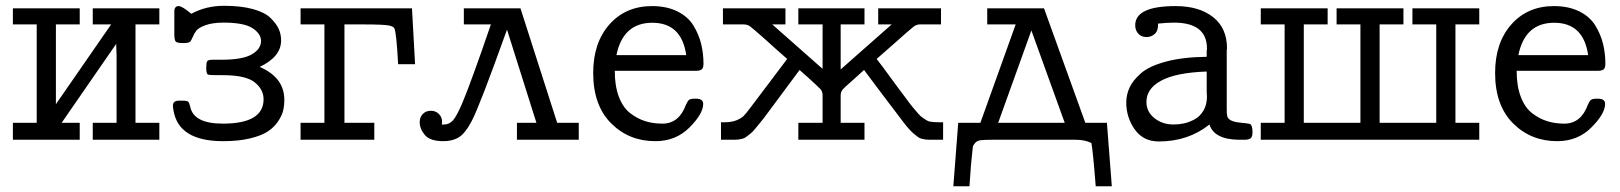

<svg xmlns="http://www.w3.org/2000/svg" viewBox="-20 -487 5643 669"><path d="M24.9 0V-59.1H107.9V-401.9H24.9V-458H257.8V-401.9H174.8V-124L367.2 -401.9H303.2V-458H535.2V-401.9H452.1V-59.1H535.2V0H303.2V-59.1H386.2V-293.9L384.8 -334L194.8 -59.1H257.8V0Z M582.5 -119.1Q582.5 -136.2 603.5 -136.2Q603.5 -136.2 618.7 -136.2Q631.8 -136.2 635.7 -132.6Q639.6 -128.9 642.6 -116.2Q653.8 -56.2 756.3 -56.2Q898.4 -56.2 898.4 -141.1Q898.4 -175.3 867.4 -200.2Q836.4 -225.1 756.3 -225.1H731.4Q708.5 -225.1 704.1 -227.5Q699.7 -230 698.7 -245.1V-252.9Q698.7 -269 702.1 -273.9Q705.6 -278.8 720.7 -278.8H750.5Q827.6 -278.8 859.4 -298.8Q889.2 -316.9 889.6 -344.2Q889.6 -369.1 860.1 -388.7Q830.6 -408.2 758.8 -408.2Q720.7 -408.2 696 -399.2Q671.4 -390.1 664.1 -380.1Q656.7 -370.1 651.1 -357.2Q645.5 -344.2 642.6 -341.8Q637.7 -336.9 617.7 -336.9Q596.7 -336.9 592 -342.5Q587.4 -348.1 587.4 -369.1V-446.8Q587.4 -465.8 602.5 -465.8Q614.7 -465.8 646.5 -439Q698.2 -466.8 759.8 -466.8Q819.8 -466.8 861.6 -455.3Q903.3 -443.8 923.3 -423.8Q943.4 -403.8 951.4 -385.5Q959.5 -367.2 959.5 -346.2Q959.5 -289.1 884.8 -253.9Q970.7 -216.8 970.7 -139.2Q970.7 -119.1 966.6 -101.6Q962.4 -84 948.5 -63.5Q934.6 -43 912.6 -28.6Q890.6 -14.2 850.6 -4.6Q810.5 4.9 757.3 4.9Q602.5 4.9 584.5 -102.1Q582.5 -112.3 582.5 -119.1Z M1027.3 0V-59.1H1110.4V-401.9H1027.3V-458H1415.5L1426.3 -263.2H1367.2Q1361.3 -377 1353.5 -389.2Q1349.6 -395 1336.4 -397.9Q1318.4 -401.9 1247.6 -401.9H1180.2V-59.1H1284.2V0Z M1442.4 -61Q1442.4 -79.1 1453.4 -90.1Q1464.4 -101.1 1481.4 -101.1Q1497.6 -101.1 1509 -90.1Q1520.5 -79.1 1520.5 -61Q1520.5 -60.1 1520 -57.6Q1519.5 -55.2 1519.5 -53.2H1527.3Q1545.4 -53.2 1558.3 -67.6Q1571.3 -82 1591.3 -128.9Q1623.5 -206.1 1690.4 -401.9H1596.2V-458H1793.5L1921.4 -59.1H1996.6V0H1781.2V-59.1H1849.1L1746.6 -383.8Q1652.3 -120.6 1624.5 -66.9Q1601.6 -22.9 1579.3 -9Q1557.1 4.9 1525.4 4.9Q1478.5 4.9 1460.4 -16.6Q1442.4 -38.1 1442.4 -61Z M2046.9 -232.9Q2046.9 -337.9 2103.5 -401.9Q2160.2 -465.8 2252 -465.8Q2302.7 -465.8 2339.8 -447.5Q2377 -429.2 2396 -398.2Q2415 -367.2 2423.1 -334Q2431.2 -300.8 2431.2 -265.1Q2431.2 -249 2424.1 -244.6Q2417 -240.2 2404.3 -240.2H2122.1Q2122.1 -187 2136.5 -149.4Q2150.9 -111.8 2176 -92.5Q2201.2 -73.2 2228.8 -64.7Q2256.3 -56.2 2288.1 -56.2Q2346.2 -56.2 2370.1 -122.1Q2376 -135.3 2381.1 -139.2Q2386.2 -143.1 2400.9 -143.1H2405.3Q2430.2 -143.1 2430.2 -125Q2430.2 -90.8 2382.6 -43Q2335 4.9 2263.2 4.9Q2171.4 4.9 2109.1 -57.6Q2046.9 -120.1 2046.9 -232.9ZM2127.9 -294.9H2371.1Q2355 -407.7 2252.9 -407.7Q2150.9 -407.7 2127.9 -294.9Z M2492.2 0V-61H2503.9Q2528.8 -61 2545.4 -67.6Q2562 -74.2 2570.6 -82.5Q2579.1 -90.8 2594.7 -111.8L2722.2 -280.8V-282.2Q2689 -311 2646 -350.1Q2602.1 -389.2 2593 -395.5Q2584 -401.9 2570.8 -401.9H2499V-458H2716.8V-401.9H2670.9L2846.2 -247.1V-401.9H2761.7V-458H2992.2V-401.9H2909.2V-245.1L3086.9 -401.9H3040V-458H3258.8V-401.9H3185.1Q3173.8 -401.9 3163.8 -394.5Q3153.8 -387.2 3089.8 -330.1Q3056.6 -301.3 3035.2 -282.2V-280.8Q3056.2 -253.9 3078.1 -223.4Q3100.1 -192.9 3113 -176Q3126 -159.2 3139.9 -140.1Q3153.8 -121.1 3161.9 -111.6Q3169.9 -102.1 3179 -91.6Q3188 -81.1 3194.6 -77.1Q3201.2 -73.2 3207.5 -68.6Q3213.9 -64 3221.4 -63Q3229 -62 3236.1 -61.5Q3243.2 -61 3253.9 -61H3266.1V0H3219.7Q3210.9 0 3203.9 -1Q3196.8 -2 3189.9 -3.9Q3183.1 -5.9 3176 -11.5Q3168.9 -17.1 3162.4 -22.5Q3155.8 -27.8 3145.3 -39.8Q3134.8 -51.8 3126.5 -63Q3118.2 -74.2 3102.5 -94.7Q3086.9 -115.2 3073 -133.5Q3059.1 -151.9 3035.4 -183.3Q3011.7 -214.8 2990.7 -243.2Q2976.6 -230 2956.1 -211.9Q2920.9 -181.2 2915 -173.6Q2909.2 -166 2909.2 -153.8V-152.8V-59.1H2992.2V0H2761.7V-59.1H2846.2V-154.8Q2846.2 -168 2839.1 -176Q2832 -184.1 2792 -220.2Q2775.9 -234.4 2766.1 -243.2Q2745.1 -215.3 2721.4 -183.1Q2697.8 -150.9 2684.3 -133.1Q2670.9 -115.2 2655.5 -94.2Q2640.1 -73.2 2631.1 -62.5Q2622.1 -51.8 2612.1 -39.3Q2602.1 -26.9 2595.5 -22Q2588.9 -17.1 2582 -11.5Q2575.2 -5.9 2568.1 -3.9Q2561 -2 2554 -1Q2546.9 0 2538.1 0Z M3301.8 162.1 3318.8 -59.1H3396L3519 -401.9H3419.9V-458H3617.7L3761.7 -59.1H3836.9L3854 162.1H3797.9Q3788.1 36.1 3782.7 11.2Q3759.8 0 3729 0H3436Q3410.2 0 3397.5 1.5Q3384.8 2.9 3377.7 11Q3370.6 19 3369.6 25.6Q3368.7 32.2 3366.7 54.2Q3364.7 70.3 3363.3 88.1Q3361.8 106 3360.4 127.9Q3358.9 149.9 3357.9 162.1ZM3458 -59.1H3689.9L3573.7 -380.9Z M3904.3 -129.9Q3904.3 -156.7 3915.8 -181.9Q3927.2 -207 3955.8 -231.9Q3984.4 -256.8 4043 -272.5Q4101.6 -288.1 4184.6 -289.1V-312L4185.5 -314Q4185.5 -315.9 4185.5 -317.9Q4185.5 -407.7 4071.3 -408.2Q4048.3 -408.2 4015.1 -404.8Q4016.1 -379.9 4003.7 -368.9Q3991.2 -357.9 3975.6 -357.9Q3956.5 -357.9 3946 -369.9Q3935.5 -381.8 3935.5 -398.9Q3935.5 -465.8 4076.2 -465.8Q4158.2 -465.8 4206.8 -427.5Q4255.4 -389.2 4255.4 -317.9Q4255.4 -316.9 4254.9 -315.4Q4254.4 -314 4254.4 -313V-105Q4254.4 -88.9 4256.3 -82Q4261.2 -64 4297.9 -60.1Q4334.5 -56.2 4335.4 -55.2Q4344.2 -50.3 4344.2 -26.9Q4344.2 -10.7 4337.9 -5.4Q4331.5 0 4315.4 0H4297.4Q4210.4 -1 4194.3 -53.2Q4120.1 5.9 4017.6 5.9Q3963.4 5.9 3933.8 -36.1Q3904.3 -78.1 3904.3 -129.9ZM3974.6 -131.8Q3974.6 -97.7 4002.4 -75.4Q4030.3 -53.2 4069.3 -53.2Q4087.4 -53.2 4105.5 -57.1Q4123.5 -61 4142.3 -71Q4161.1 -81.1 4173.3 -101.6Q4185.5 -122.1 4185.5 -150.9Q4185.5 -153.8 4185.1 -158.4Q4184.6 -163.1 4184.6 -165V-237.8Q4075.7 -233.9 4024.4 -205.1Q3974.6 -177.7 3974.6 -131.8Z M4373 0V-59.1H4456.1V-401.9H4373V-458H4606V-401.9H4522.9V-59.1H4720.2V-401.9H4637.2V-458H4870.1V-401.9H4787.1V-59.1H4984.4V-401.9H4901.4V-458H5134.3V-401.9H5051.3V-59.1H5134.3V0Z M5189.5 -232.9Q5189.5 -337.9 5246.1 -401.9Q5302.7 -465.8 5394.5 -465.8Q5445.3 -465.8 5482.4 -447.5Q5519.5 -429.2 5538.6 -398.2Q5557.6 -367.2 5565.7 -334Q5573.7 -300.8 5573.7 -265.1Q5573.7 -249 5566.7 -244.6Q5559.6 -240.2 5546.9 -240.2H5264.6Q5264.6 -187 5279.1 -149.4Q5293.5 -111.8 5318.6 -92.5Q5343.8 -73.2 5371.3 -64.7Q5398.9 -56.2 5430.7 -56.2Q5488.8 -56.2 5512.7 -122.1Q5518.6 -135.3 5523.7 -139.2Q5528.8 -143.1 5543.5 -143.1H5547.9Q5572.8 -143.1 5572.8 -125Q5572.8 -90.8 5525.1 -43Q5477.5 4.9 5405.8 4.9Q5314 4.9 5251.7 -57.6Q5189.5 -120.1 5189.5 -232.9ZM5270.5 -294.9H5513.7Q5497.6 -407.7 5395.5 -407.7Q5293.5 -407.7 5270.5 -294.9Z"/></svg>

Font: CMU Concrete
Style: Roman
Weight: 500
Version: Version 0.7.0